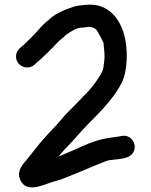

<svg xmlns="http://www.w3.org/2000/svg" viewBox="-20 -749 661 842"><path d="M364.7 -631H375.9C388.1 -628.9 398.1 -624 404.2 -616.8C404.2 -616.8 441.4 -554.4 434.2 -553.7L436.3 -535.8C438.4 -511.8 439.9 -504.2 436.3 -474.2C433.2 -439.3 428.4 -433.3 412 -407.4C393.1 -378 372.8 -352.6 348.6 -329.7C325.3 -305 296.3 -275.5 272.4 -251.6C250.9 -228.8 231.9 -203.2 211.2 -183.6C186.2 -156.2 162.5 -131.6 140.6 -103.1L121.7 -79.2C114.5 -70.7 107.6 -62.1 101.5 -54C86.6 -34.1 49.1 -3.4 69.2 40.6C96.7 100.9 169.5 60.8 217.1 46.7C255.5 37.1 275.7 26.2 316.2 10.4C332.5 3.8 457.2 -49.4 457.8 -46.1C489.8 -51.9 542.8 -48.7 562.2 -77.3C586.2 -112.6 556.9 -160.9 514 -152.8C501.2 -150 498.3 -149.9 476.5 -146.9C388.4 -136.8 346.1 -107.4 276.2 -79.4C258.5 -72 247.2 -66.8 236 -62.1L240.1 -66.8C263.6 -96.2 292 -121.3 318.3 -152.8C376.5 -220.7 448.3 -277.8 496.9 -356.5C519.4 -392.2 528.2 -415.4 534 -464.7C537.1 -499.4 536.4 -515.9 534 -542.1C527.3 -635.3 473 -735.8 364.7 -728.4C345.7 -727.1 325.7 -725.2 306.7 -720.7C267 -708.2 224 -690.7 195.5 -663.8C192.6 -661 189.9 -658.1 185.7 -655.5C173.4 -645.1 160.4 -632.7 150.7 -620.2C144.3 -612.6 128.7 -596.3 121.2 -588.8L92.4 -560C84.2 -552.9 75.4 -545.1 67.8 -538.4C57.8 -530.2 51.7 -519.3 50.5 -505.6C46.9 -463.2 95.4 -437.7 129.3 -463.7L138.3 -471.8C151 -481.9 164.5 -494.9 176.1 -506.2L190.9 -520.2C201.6 -530.3 218.5 -548 228.3 -558.6C239.4 -571.3 255.8 -582 268.7 -595.8C291.3 -610.3 312.8 -628 342.7 -628H343.1C350.9 -628.7 357.8 -629.6 364.7 -631Z"/></svg>

Font: HoneyBee
Style: Blk
Weight: 700
Foundry: Cannot Into Space Fonts
Version: Version 0.89